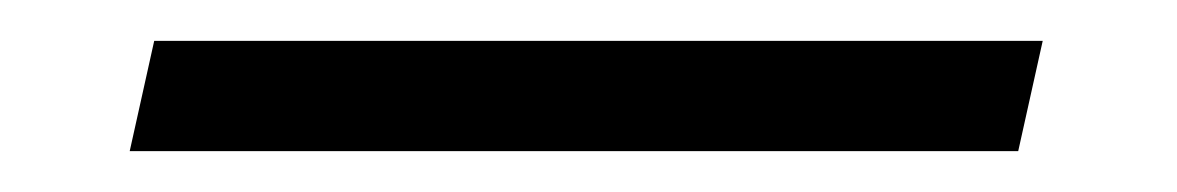

<svg xmlns="http://www.w3.org/2000/svg" viewBox="-20 -337 576 94"><path d="M490.5 -317H55.5L43.5 -263H478.5Z"/></svg>

Font: Beautique Display Medium
Style: Bold
Weight: 900
Italic angle: -12°
Designer: Nhat-Quang Ngo
Version: Version 1.100;Glyphs 3.2.3 (3260)